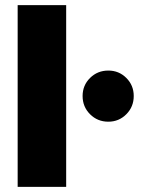

<svg xmlns="http://www.w3.org/2000/svg" viewBox="-20 -728 552 748"><path d="M48.8 -708H237.8V0H48.8ZM301.8 -354Q301.8 -395.5 330.8 -424.3Q359.9 -453.1 401.9 -453.1Q443.4 -453.1 472.2 -424.3Q501 -395.5 501 -354Q501 -312 472.2 -283Q443.4 -253.9 401.9 -253.9Q359.9 -253.9 330.8 -283Q301.8 -312 301.8 -354Z"/></svg>

Font: Human Sans Black
Style: Regular
Weight: 800
Designer: Tim Radville
Foundry: Continuum
Version: Version 1.000;FEAKit 1.0